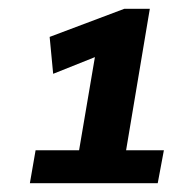

<svg xmlns="http://www.w3.org/2000/svg" viewBox="-20 -787 393 437"><path d="M48 -370 61 -445H160L196 -657L101 -619L93 -703L263 -767H321L267 -445H353L339 -370Z"/></svg>

Font: Georama ExtraCondensed Thin
Style: Bold Italic
Weight: 700
Italic angle: -9°
Version: Version 1.001